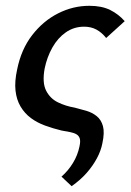

<svg xmlns="http://www.w3.org/2000/svg" viewBox="-20 -445 450 662"><path d="M227 197 192 164Q215 144 231.5 117Q248 90 254 60Q258 42 255 32.5Q252 23 243.5 18Q235 13 222 10.5Q209 8 192 5Q163 -2 135.5 -12Q108 -22 86.5 -38Q65 -54 51 -77.5Q37 -101 33.5 -132.5Q30 -164 39 -205Q53 -275 91 -324Q129 -373 180.5 -399Q232 -425 288 -425Q331 -425 360 -410.5Q389 -396 410 -372L346 -314Q331 -333 312.5 -343Q294 -353 270 -353Q235 -353 207 -333.5Q179 -314 160.5 -281Q142 -248 134 -209Q125 -160 139 -132.5Q153 -105 180 -92Q207 -79 237 -74Q257 -69 277.5 -63Q298 -57 313.5 -44.5Q329 -32 335 -10Q341 12 333 49Q328 75 314 101Q300 127 279 151Q258 175 227 197Z"/></svg>

Font: Ysabeau Infant SemiBold
Style: Italic
Weight: 600
Italic angle: -12°
Designer: Christian Thalmann (Catharsis Fonts)
Version: Version 2.002; featfreeze: ss01,ss02,lnum